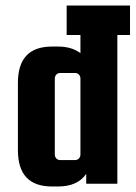

<svg xmlns="http://www.w3.org/2000/svg" viewBox="-20 -667 492 697"><path d="M169 -498C86 -498 45 -454 45 -366V-122C45 -34 86 10 169 10H190C238 10 272 -5 293 -36V0H406V-540H452V-647H222V-540H272V-474C251 -490 224 -498 190 -498ZM272 -106C272 -95 264 -86 253 -86H198C187 -86 179 -95 179 -106V-382C179 -393 187 -402 198 -402H253C264 -402 272 -393 272 -382Z"/></svg>

Font: sklik
Style: Regular
Weight: 400
Designer: Joe Prince
Foundry: Joe Prince
Version: Version 1.001